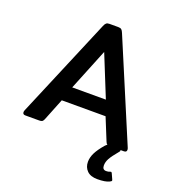

<svg xmlns="http://www.w3.org/2000/svg" viewBox="-156 -804 1044 1137"><g transform="rotate(20 366.5 -235.5)"><path d="M694 -15Q694 0 677 0H655Q659 5 653 11Q618 53 606 75Q594 97 594 119Q594 146 618 146Q632 146 640 142Q646 140 647 140Q651 140 654 147L669 180Q671 184 671 186Q671 192 659 197Q635 209 585 209Q542 209 520 187Q498 165 498 131Q498 103 512.5 74Q527 45 559 8Q569 -2 572 -3Q565 -7 561 -18L504 -158H228L172 -18Q167 -7 161.5 -3.5Q156 0 143 0H56Q39 0 39 -15Q39 -21 42 -28L306 -654Q312 -669 319 -674.5Q326 -680 339 -680H394Q408 -680 414.5 -674.5Q421 -669 427 -654L691 -28Q694 -21 694 -15ZM472 -251 366 -513 260 -251Z"/></g></svg>

Font: Mitr
Style: Regular
Weight: 400
Designer: Thanarat Vachiruckul
Foundry: Cadson Demak
Version: Version 1.002